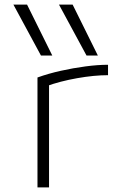

<svg xmlns="http://www.w3.org/2000/svg" viewBox="-20 -810 540 830"><path d="M157 -570 38 -790H97L206 -570ZM354 -570 235 -790H294L403 -570ZM142 -475Q189 -492 243 -504Q297 -516 350 -523Q403 -530 447 -530V-485Q387 -485 313.5 -472Q240 -459 179 -437L192 -462V0H142Z"/></svg>

Font: M PLUS 1 Code Light
Style: Regular
Weight: 300
Designer: Coji Morishita
Foundry: UNDERFOREST DESIGN
Version: Version 1.002